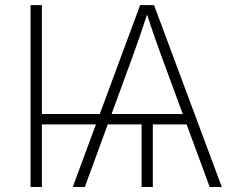

<svg xmlns="http://www.w3.org/2000/svg" viewBox="-20 -748 935 768"><path d="M147.5 -727.5V0H102.1V-727.5ZM591.3 -271.5V0H546.4V-271.5ZM271 0 540.5 -727.5H596.2L867.2 0H818.8L627 -520Q612.8 -558.6 596.7 -604.7Q580.6 -650.9 562 -708H574.2Q555.7 -650.9 539.8 -604.7Q523.9 -558.6 509.8 -520L319.3 0ZM125.5 -250.5V-292H751.5V-250.5Z"/></svg>

Font: Inter 16pt ExtraLight
Style: Regular
Weight: 250
Version: Version 4.001;git-66647c0bb